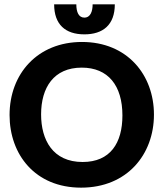

<svg xmlns="http://www.w3.org/2000/svg" viewBox="-20 -853 751 883"><path d="M508 -833H406C406 -801 396 -772 368 -772C342 -772 331 -797 331 -833H229C229 -741 280 -695 368 -695C453 -695 508 -738 508 -833ZM688 -326C688 -509 565 -660 357 -660C153 -660 24 -514 24 -324C24 -143 141 10 353 10C564 10 688 -142 688 -326ZM543 -322C543 -195 487 -108 360 -108C223 -108 169 -209 169 -327C169 -450 227 -542 356 -542C477 -542 543 -460 543 -322Z"/></svg>

Font: Zilla Slab Bold
Style: Regular
Weight: 700
Designer: Typotheque.com
Foundry: Typotheque type foundry
Version: Version 1.3; 2018